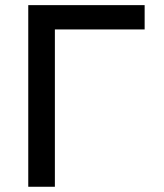

<svg xmlns="http://www.w3.org/2000/svg" viewBox="-20 -713 626 733"><path d="M87.9 0V-693.4H532.2V-600.6H189.5V0Z"/></svg>

Font: Cascadia Code NF
Style: Regular
Weight: 400
Monospace: yes
Designer: Aaron Bell
Foundry: Saja Typeworks
Version: Version 2404.023; ttfautohint (v1.8.4)